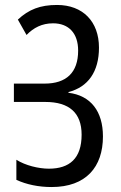

<svg xmlns="http://www.w3.org/2000/svg" viewBox="-20 -744 489 774"><path d="M379 -552C379 -657 314 -724 210 -724C142 -724 96 -706 52 -665L87 -603C115 -632 149 -650 194 -650C257 -650 295 -610 295 -540C295 -451 247 -407 160 -407H36V-333H163C259 -333 309 -289 309 -201C309 -105 260 -64 177 -64C136 -64 82 -77 46 -100V-19C87 0 136 10 188 10C327 10 395 -71 395 -194C395 -295 346 -359 256 -370V-373C335 -393 379 -455 379 -552Z"/></svg>

Font: Noto Sans Armenian ExtraCondensed
Style: Regular
Weight: 400
Width: 2
Designer: Monotype Design Team
Foundry: Monotype Imaging Inc.
Version: Version 2.008